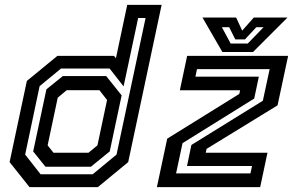

<svg xmlns="http://www.w3.org/2000/svg" viewBox="-20 -770 1206 790"><path d="M382.5 0H101.5L19.5 -103L90.5 -437L216 -540H449L457 -530.5L503.5 -750H645L507.5 -103ZM354 -84H167L116.5 -147L171 -402.5L238.5 -457H417L480.5 -377.5L431.5 -147ZM344 -141.5 381 -172 420.5 -358.5 389 -399H254.5L217.5 -368L176 -172L200 -141.5ZM361.5 -53 459.5 -134 579 -696H548.5L488.5 -414.5L431 -488H231L143 -415.5L83.5 -134L147 -53ZM704.5 -56.5H1010.5L1017 -87H749.5L767.5 -173.5L1061.5 -355.5L1089.5 -485.5H790.5L784 -454.5H1045L1026 -364.5L731 -181ZM625.5 0 668 -199.5 964.5 -383.5 968 -398.5H720L750 -540H1165.5L1122 -336.5L830 -157.5L826.5 -141.5H1080.5L1050.5 0ZM895 -556 813 -698H951.5L976.5 -644L1024.5 -698H1163L1021 -556ZM929 -591H999.5L1064.5 -658H1034.5L988 -608H948L923 -658H893Z"/></svg>

Font: Tourney Thin SemiBold
Style: Italic
Weight: 600
Italic angle: -12°
Version: Version 1.015